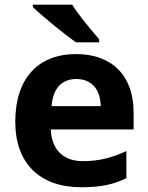

<svg xmlns="http://www.w3.org/2000/svg" viewBox="-20 -786 631 816"><path d="M401.4 -606V-619.1C345.2 -684.1 307.1 -733.4 286.6 -766.1H119.6V-755.9C164.1 -712.9 261.7 -634.8 302.7 -606ZM325.2 9.8C410.6 9.8 464.8 -2.9 517.1 -28.8V-144C453.1 -114.3 397.9 -101.1 332 -101.1C247.6 -101.1 199.2 -151.4 195.8 -235.8H547.9V-308.1C547.9 -462.9 457.5 -556.2 303.2 -556.2C141.6 -556.2 44.9 -452.1 44.9 -269C44.9 -91.3 149.4 9.8 325.2 9.8ZM304.2 -450.2C367.2 -450.2 406.7 -408.7 408.2 -335H199.2C204.6 -408.7 241.2 -450.2 304.2 -450.2Z"/></svg>

Font: Open Sans bold
Style: Bold
Weight: 700
Foundry: Ascender Corporation
Version: Version 1.100;PS 001.100;hotconv 1.0.88;makeotf.lib2.5.64775